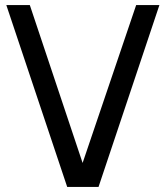

<svg xmlns="http://www.w3.org/2000/svg" viewBox="-20 -740 656 760"><path d="M246 0 5 -720H98L307 -95L519 -720H611L370 0Z"/></svg>

Font: Manrope Medium
Style: Medium
Weight: 500
Designer: Mikhail Sharanda
Foundry: Mikhail Sharanda
Version: Version 4.000;hotconv 1.0.109;makeotfexe 2.5.65596